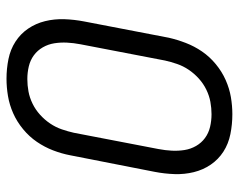

<svg xmlns="http://www.w3.org/2000/svg" viewBox="-92 -630 734 590"><g transform="rotate(90 275.0 -335.0)"><path d="M222 12Q191 12 161.5 6Q132 0 108 -15.5Q84 -31 68 -54.5Q52 -78 45 -106.5Q38 -135 39 -165.5Q40 -196 46 -227L96 -487Q102 -513 112 -539Q122 -565 138 -588.5Q154 -612 177 -631Q200 -650 226 -661.5Q252 -673 278.5 -677.5Q305 -682 331 -682Q362 -682 392 -676Q422 -670 446 -654.5Q470 -639 486 -615.5Q502 -592 509 -563.5Q516 -535 515 -504.5Q514 -474 508 -443L457 -183Q452 -157 442 -131Q432 -105 416 -81.5Q400 -58 377 -39Q354 -20 328 -8.5Q302 3 275 7.5Q248 12 222 12ZM223 -52Q242 -52 261 -55.5Q280 -59 298.5 -68Q317 -77 332.5 -91Q348 -105 359.5 -122Q371 -139 377.5 -158Q384 -177 388 -195L438 -455Q442 -476 443 -496Q444 -516 441 -535Q438 -554 428.5 -570.5Q419 -587 404 -598Q389 -609 370 -613.5Q351 -618 331 -618Q312 -618 293 -614.5Q274 -611 255.5 -602Q237 -593 221.5 -579Q206 -565 194.5 -548Q183 -531 176.5 -512Q170 -493 166 -475L116 -215Q112 -194 111 -174Q110 -154 113 -135Q116 -116 125.5 -99.5Q135 -83 150 -72Q165 -61 184 -56.5Q203 -52 223 -52Z"/></g></svg>

Font: Lode Term
Style: Italic
Weight: 400
Italic angle: -11°
Monospace: yes
Designer: Belleve Invis
Foundry: Belleve Invis
Version: Version 29.2.0